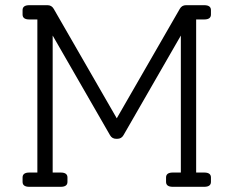

<svg xmlns="http://www.w3.org/2000/svg" viewBox="-20 -720 900 740"><path d="M767 -645H736V-55H767Q793 -55 793 -36V-19Q793 0 767 0H646Q620 0 620 -19V-36Q620 -55 646 -55H677V-583L456 -199Q448 -185 432 -185H428Q412 -185 404 -199L183 -583V-55H214Q240 -55 240 -36V-19Q240 0 214 0H93Q67 0 67 -19V-36Q67 -55 93 -55H124V-645H93Q67 -645 67 -664V-681Q67 -700 93 -700H163Q179 -700 187 -686L430 -264L673 -686Q681 -700 697 -700H767Q793 -700 793 -681V-664Q793 -645 767 -645Z"/></svg>

Font: Solway Light
Style: Regular
Weight: 300
Designer: Mariya V. Pigoulevskaya
Foundry: The Northern Block Ltd.
Version: Version 1.000;hotconv 1.0.109;makeotfexe 2.5.65596